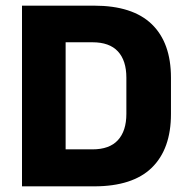

<svg xmlns="http://www.w3.org/2000/svg" viewBox="-20 -659 662 679"><path d="M312.6 0H167.4V-130.8H307Q367.2 -130.8 397 -163.4Q426.9 -195.9 426.9 -256.4V-384.3Q426.9 -444.9 397 -477.2Q367.2 -509.5 307 -509.5H167.2V-639H312.6Q449 -639 516.8 -573.4Q584.6 -507.7 584.6 -384.4V-255.9Q584.6 -132.3 517 -66.1Q449.4 0 312.6 0ZM212.1 0H57.8V-639H212.1Z"/></svg>

Font: Anek Kannada Medium
Style: Regular
Weight: 500
Designer: Vaishnavi Murthy, Maithili Shingre (Kannada) & Yesha Goshar (Latin)
Foundry: Ek Type
Version: Version 1.003